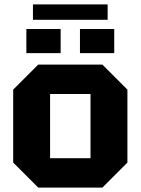

<svg xmlns="http://www.w3.org/2000/svg" viewBox="-20 -854 640 874"><path d="M40 -114V-446L154 -560H446L560 -446V-114L446 0H154ZM208 -134H392V-426H208ZM100 -612V-722H256V-612ZM344 -612V-722H500V-612ZM130 -764V-834H470V-764Z"/></svg>

Font: Tektur
Style: Bold
Weight: 700
Designer: Adam Jagosz
Foundry: Adam Jagosz
Version: Version 1.005;gftools[0.9.30]